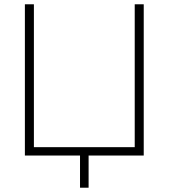

<svg xmlns="http://www.w3.org/2000/svg" viewBox="-20 -725 786 895"><path d="M353 150V0H96V-705H138V-39H608V-705H650V0H393V150Z"/></svg>

Font: Nunito Sans ExtraLight
Style: Regular
Weight: 200
Designer: Vernon Adams
Foundry: Vernon Adams
Version: Version 3.006; ttfautohint (v1.8.3)